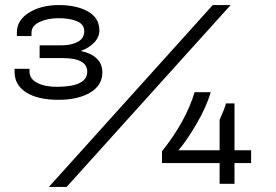

<svg xmlns="http://www.w3.org/2000/svg" viewBox="-20 -718 1079 750"><path d="M170.9 12.2 811 -698.2H880.9L240.2 12.2ZM209 -328.1Q127.9 -328.1 82.5 -356.9Q37.1 -385.7 37.1 -436V-449.2H95.2V-438Q95.2 -410.2 125 -394.5Q154.8 -378.9 201.2 -378.9Q320.8 -378.9 320.8 -438Q320.8 -491.2 223.1 -491.2H134.8V-541H223.1Q257.8 -541 283.4 -554.4Q309.1 -567.9 309.1 -596.2Q309.1 -623 280.8 -635Q252.4 -647 209 -647Q167 -647 135 -632.3Q103 -617.7 103 -589.8V-577.1H45.9V-590.8Q45.9 -639.2 93.3 -668.7Q140.6 -698.2 210 -698.2Q279.8 -698.2 324 -672.9Q368.2 -647.5 368.2 -599.1Q368.2 -572.8 347.9 -551.8Q327.6 -530.8 297.9 -520V-518.1Q334.5 -511.2 357.2 -490Q379.9 -468.8 379.9 -435.1Q379.9 -384.8 332.3 -356.4Q284.7 -328.1 209 -328.1ZM837.9 0V-81.1H612.8V-127Q706.5 -245.1 740.2 -357.9H803.2Q786.1 -299.8 747.3 -233.4Q708.5 -167 676.8 -130.9H837.9V-250Q856.4 -290.5 862.8 -314H896V-130.9H960.9V-81.1H896V0Z"/></svg>

Font: Archivo Expanded Light
Style: Regular
Weight: 300
Width: 7
Designer: Hector Gatti
Foundry: Omnibus-Type
Version: Version 2.001